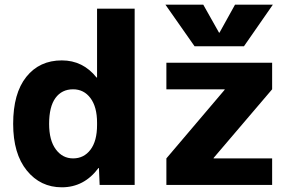

<svg xmlns="http://www.w3.org/2000/svg" viewBox="-20 -787 1247 817"><path d="M914 -648 980 -767H1141L1018 -590H808L684 -767H845L912 -648ZM889 -113H1138V0H688V-113L936 -405V-407H688V-520H1138V-407L889 -115ZM553 -750V0H404L401 -72H399Q338 10 243 10Q152 10 94 -61.5Q36 -133 36 -260Q36 -390 92 -460Q148 -530 243 -530Q333 -530 391 -457H393V-750ZM189 -260Q189 -190 217.5 -151.5Q246 -113 291 -113Q337 -113 365 -150Q393 -187 393 -255V-265Q393 -332 365 -369.5Q337 -407 291 -407Q243 -407 216 -370Q189 -333 189 -260Z"/></svg>

Font: M PLUS 1p ExtraBold
Style: Regular
Weight: 800
Version: Version 1.062